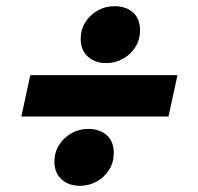

<svg xmlns="http://www.w3.org/2000/svg" viewBox="-20 -600 640 621"><path d="M241 -474Q241 -504 256 -528Q271 -552 296 -566Q321 -580 350 -580Q388 -580 410.5 -559.5Q433 -539 433 -502Q433 -472 418 -448Q403 -424 378 -410Q353 -396 324 -396Q287 -396 264 -417Q241 -438 241 -474ZM49 -223 78 -357H554L525 -223ZM156 -77Q156 -107 171 -131Q186 -155 211 -169Q236 -183 265 -183Q303 -183 325.5 -162.5Q348 -142 348 -105Q348 -75 333 -51Q318 -27 293 -13Q268 1 239 1Q202 1 179 -20Q156 -41 156 -77Z"/></svg>

Font: Radio Canada
Style: Bold Italic
Weight: 700
Italic angle: -12°
Designer: Charles Daoud, Etienne Aubert Bonn, Alexandre Saumier Demers, Jacques Le Bailly
Foundry: Radio-Canada
Version: Version 2.104; ttfautohint (v1.8.4.7-5d5b);gftools[0.9.28.de